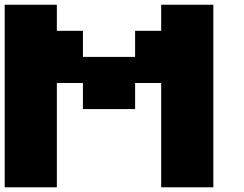

<svg xmlns="http://www.w3.org/2000/svg" viewBox="-20 -798 1040 818"><path d="M222.2 -666.7H333.3V-555.6H555.6V-666.7H666.7V-777.8H888.9V0H666.7V-444.4H555.6V-333.3H333.3V-444.4H222.2V0H0V-777.8H222.2Z"/></svg>

Font: Pixeloid Sans
Style: Bold
Weight: 700
Monospace: yes
Designer: GGBot
Version: 0.3